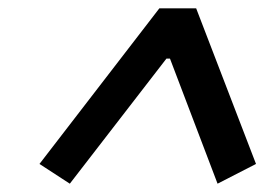

<svg xmlns="http://www.w3.org/2000/svg" viewBox="-20 -785 660 462"><path d="M75 -390.5 148 -343 380.5 -644H389L503.5 -343L596 -390.5L452 -765H363.5Z"/></svg>

Font: Monaspace Neon Medium
Style: Italic
Weight: 500
Italic angle: -11°
Designer: Riley Cran & the Lettermatic Team
Foundry: Lettermatic
Version: Version 1.200 (Monaspace Neon)